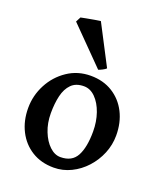

<svg xmlns="http://www.w3.org/2000/svg" viewBox="-132 -784 754 886"><g transform="rotate(20 244.5 -341.0)"><path d="M457 -224.1Q457 -178.2 439.5 -135.5Q421.9 -92.8 391.1 -59.1Q360.4 -25.4 320.3 -5.9Q280.3 13.7 235.8 13.7Q173.8 13.7 127.9 -14.9Q82 -43.5 56.9 -93Q31.7 -142.6 31.7 -205.1Q31.7 -266.6 60.3 -321Q88.9 -375.5 139.2 -409.4Q189.5 -443.4 253.4 -443.4Q314.9 -443.4 360.8 -414.8Q406.7 -386.2 431.9 -336.7Q457 -287.1 457 -224.1ZM350.6 -205.1Q350.6 -253.4 336.2 -294.9Q321.8 -336.4 296.6 -361.8Q271.5 -387.2 240.2 -387.2Q200.7 -387.2 178.5 -364.7Q156.2 -342.3 147.2 -304.2Q138.2 -266.1 138.2 -218.3Q138.2 -169.9 154.1 -129.9Q169.9 -89.8 195.1 -66.2Q220.2 -42.5 248.5 -42.5Q305.2 -42.5 327.9 -85.2Q350.6 -127.9 350.6 -205.1ZM311.5 -501Q305.7 -495.1 294.2 -489.3Q282.7 -483.4 274.9 -481L103 -655.3L115.7 -679.7Q121.6 -681.2 141.4 -684.8Q161.1 -688.5 181.6 -692.1Q202.1 -695.8 210 -696.3Z"/></g></svg>

Font: Namdhinggo SemiBold
Style: Regular
Weight: 600
Designer: Victor Gaultney
Foundry: SIL International
Version: Version 3.001